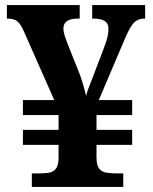

<svg xmlns="http://www.w3.org/2000/svg" viewBox="-20 -734 599 754"><path d="M105 0V-53H128Q150 -53 168 -55Q186 -57 197.5 -69Q209 -81 210 -110V-165H70V-224H210V-282H70V-341H193L75 -608Q62 -638 49 -649.5Q36 -661 10 -661H7V-714H293V-661H286Q229 -661 229 -622Q229 -610 233.5 -595.5Q238 -581 245 -563L283 -468Q296 -437 305 -407Q314 -377 318 -357Q321 -371 328.5 -390Q336 -409 344 -430L386 -540Q399 -574 402.5 -591Q406 -608 406 -621Q406 -641 392 -651Q378 -661 345 -661H342V-714H550V-661H547Q522 -661 506.5 -645.5Q491 -630 471 -583L368 -341H499V-282H359V-224H499V-165H359V-115Q359 -84 370 -71Q381 -58 400 -55.5Q419 -53 441 -53H464V0Z"/></svg>

Font: Noto Serif Tamil
Style: Bold Italic
Weight: 700
Italic angle: -12°
Designer: Indian Type Foundry, Tom Grace, and the Monotype Design Team
Foundry: Monotype Imaging Inc.
Version: Version 2.003; ttfautohint (v1.8.4.7-5d5b)